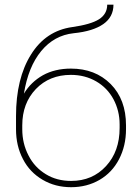

<svg xmlns="http://www.w3.org/2000/svg" viewBox="-20 -778 588 808"><path d="M278.3 -489.3C233.9 -489.3 194.3 -480 160.6 -461.4C127 -442.4 100.1 -416.5 80.6 -383.8C80.6 -383.8 80.6 -383.8 80.6 -383.8C92.8 -459 116.7 -518.6 153.3 -563C189.9 -607.4 235.4 -632.3 290 -638.2C344.7 -643.6 386.2 -656.7 415 -676.8C443.4 -696.8 457.5 -724.1 457.5 -758.3C457.5 -758.3 431.2 -758.3 431.2 -758.3C431.2 -758.3 431.2 -758.3 431.2 -758.3C431.2 -731.9 419.4 -711.4 396.5 -696.8C373 -682.1 335.4 -671.4 284.2 -664.1C284.2 -664.1 284.2 -664.1 284.2 -664.1C210 -653.8 151.9 -615.2 110.4 -548.3C68.4 -481.4 47.4 -395 47.4 -289.1C47.4 -289.1 47.4 -234.4 47.4 -234.4C47.4 -234.4 47.4 -234.4 47.4 -234.4C47.4 -187.5 57.1 -145.5 76.7 -108.4C95.7 -71.3 123.5 -42.5 159.2 -21.5C194.8 -0.5 234.9 9.8 279.3 9.8C279.3 9.8 279.3 9.8 279.3 9.8C323.7 9.8 363.3 -0.5 398.9 -21C434.1 -41.5 461.4 -70.3 481 -107.9C500.5 -145.5 510.3 -187.5 510.3 -234.4C510.3 -234.4 510.3 -250.5 510.3 -250.5C510.3 -250.5 510.3 -250.5 510.3 -250.5C510.3 -322.8 488.8 -380.9 445.8 -424.3C402.3 -467.8 346.7 -489.3 278.3 -489.3C278.3 -489.3 278.3 -489.3 278.3 -489.3ZM278.3 -462.9C317.9 -462.9 353.5 -453.6 384.8 -435.5C416 -417.5 440.4 -392.1 457.5 -360.4C474.6 -328.1 483.4 -293 483.4 -254.9C483.4 -254.9 483.4 -239.3 483.4 -239.3C483.4 -239.3 483.4 -239.3 483.4 -239.3C483.4 -173.8 464.4 -120.6 426.3 -79.1C388.2 -37.6 339.4 -16.6 279.3 -16.6C279.3 -16.6 279.3 -16.6 279.3 -16.6C239.3 -16.6 203.6 -25.9 172.9 -44.9C141.6 -64 117.2 -89.8 100.1 -123.5C82.5 -157.2 73.7 -193.8 73.7 -234.4C73.7 -234.4 73.7 -250.5 73.7 -250.5C73.7 -250.5 73.7 -250.5 73.7 -250.5C73.7 -312.5 92.8 -363.3 130.9 -403.3C168.9 -442.9 218.3 -462.9 278.3 -462.9C278.3 -462.9 278.3 -462.9 278.3 -462.9Z"/></svg>

Font: WOX
Style: Regular
Weight: 500
Designer: Google
Foundry: ""
Version: ""